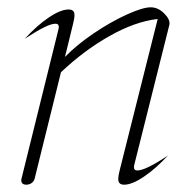

<svg xmlns="http://www.w3.org/2000/svg" viewBox="-20 -500 522 526"><path d="M39 -11 140 -419Q141 -422 141 -427Q141 -435 132 -435Q121 -435 101.5 -425.5Q82 -416 48 -394Q81 -430 113.5 -452Q146 -474 168 -474Q184 -474 184 -459Q184 -449 180 -434L158 -344Q190 -377 236.5 -408.5Q283 -440 327 -460Q371 -480 393 -480Q413 -480 430 -463Q447 -446 444 -432L348 -49Q347 -46 347 -42Q347 -33 356 -33Q379 -33 440 -74Q408 -39 375 -16.5Q342 6 320 6Q304 6 304 -9Q304 -19 308 -34L412 -448Q350 -441 279.5 -401Q209 -361 147 -302L75 -11Q73 -3 66.5 1.5Q60 6 52 6Q44 6 40.5 1.5Q37 -3 39 -11Z"/></svg>

Font: Srisakdi
Style: Regular
Weight: 400
Designer: Cadson Demak Co.,Ltd.
Foundry: Cadson Demak Co.,Ltd.
Version: Version 1.000